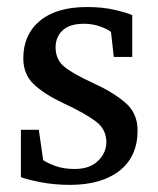

<svg xmlns="http://www.w3.org/2000/svg" viewBox="-20 -514 448 543"><path d="M178.2 8.8Q132.3 8.8 93.3 1Q54.2 -6.8 39.1 -13.2V-147H89.8L102.1 -61Q117.2 -51.3 139.4 -43.7Q161.6 -36.1 190.9 -36.1Q233.9 -36.1 257.3 -59.1Q280.8 -82 280.8 -111.8Q280.8 -148.4 250.5 -171.1Q220.2 -193.8 159.2 -222.2Q104.5 -248 75.2 -276.1Q45.9 -304.2 45.9 -349.1Q45.9 -416 92.8 -455.1Q139.6 -494.1 226.1 -494.1Q270.5 -494.1 304.7 -486.1Q338.9 -478 354 -471.2V-353H301.8L293.9 -423.8Q283.2 -432.1 262.2 -439.5Q241.2 -446.8 217.8 -446.8Q176.8 -446.8 157 -428Q137.2 -409.2 137.2 -379.9Q137.2 -346.2 161.1 -325.9Q185.1 -305.7 248 -276.9Q300.3 -252.9 334.7 -223.4Q369.1 -193.8 369.1 -145Q369.1 -71.3 318.1 -31.2Q267.1 8.8 178.2 8.8Z"/></svg>

Font: Charis
Style: Regular
Weight: 400
Designer: Walt Agee, Miriam Martin, Annie Olsen, Victor Gaultney, Lorna Priest, Alan Ward, Bob Hallissy, Martin Hosken, Sharon Cor
Foundry: SIL Global
Version: Version 7.000